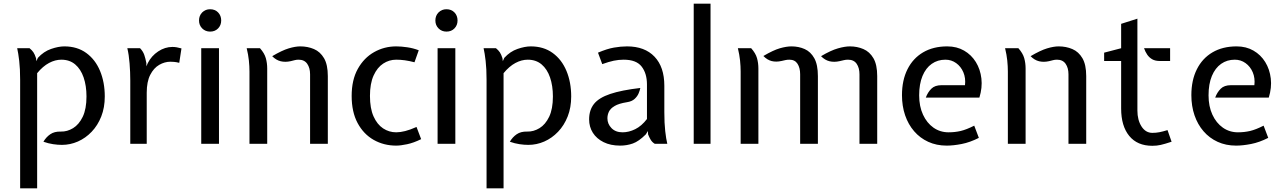

<svg xmlns="http://www.w3.org/2000/svg" viewBox="-20 -778 6955 1039"><path d="M89 241V-346Q89 -406 84 -448.5Q79 -491 73 -517H140Q153 -506.5 160.8 -495Q168.5 -483.5 175 -463L177 -447L185 -465Q216.5 -499.5 256.5 -513.2Q296.5 -527 328 -527Q398 -527 447 -491.2Q496 -455.5 521.5 -394Q547 -332.5 547 -256Q547 -196 528 -147.8Q509 -99.5 476 -65Q443 -30.5 401.5 -12.2Q360 6 315 6Q292.5 6 267.2 2.2Q242 -1.5 215 -11Q229.5 -36 252 -51.5Q274.5 -67 309 -66Q343.5 -65 375.5 -84.5Q407.5 -104 427.8 -146.2Q448 -188.5 448 -256Q448 -314 432.5 -359Q417 -404 386.8 -429.5Q356.5 -455 312 -455Q278.5 -455 245.2 -437.2Q212 -419.5 181 -382V241Z M685 0V-342Q685 -388 681.2 -435Q677.5 -482 669 -517H738Q754 -500.5 760.8 -480.8Q767.5 -461 772 -437V-419L780 -437Q799.5 -475.5 836 -499.8Q872.5 -524 913 -524Q924.5 -524 936.5 -522Q948.5 -520 962 -516L950 -438Q934.5 -442 922.8 -443Q911 -444 902 -444Q871 -444 841.5 -427Q812 -410 793 -373Q774 -336 774 -276V0Z M1069 0V-517H1165V0ZM1117 -607Q1091.5 -607 1074.2 -624.2Q1057 -641.5 1057 -667Q1057 -693.5 1074.2 -710.8Q1091.5 -728 1117 -728Q1143.5 -728 1160.2 -710.8Q1177 -693.5 1177 -667Q1177 -641.5 1160.2 -624.2Q1143.5 -607 1117 -607Z M1658 0V-376Q1658 -410.5 1642.5 -432.8Q1627 -455 1596 -455Q1584 -455 1575 -452.5Q1566 -450 1553 -447Q1524 -440.5 1499 -446.5Q1474 -452.5 1453 -474Q1506.5 -505.5 1542.2 -516.2Q1578 -527 1605 -527Q1645 -527 1679 -512.5Q1713 -498 1733.5 -463Q1754 -428 1754 -366V0ZM1330 0V-391Q1330 -419 1326.8 -450.5Q1323.5 -482 1315 -517H1387Q1411 -490 1418.5 -463.5Q1426 -437 1426 -407V0Z M2124 10Q2057 10 2002.2 -21Q1947.5 -52 1915.2 -112Q1883 -172 1883 -259Q1883 -345.5 1916.2 -405.2Q1949.5 -465 2004.5 -496Q2059.5 -527 2124 -527Q2151 -527 2183.5 -522.2Q2216 -517.5 2246 -506L2223 -441Q2194.5 -448.5 2170.5 -451.8Q2146.5 -455 2124 -455Q2086 -455 2053.8 -434Q2021.5 -413 2001.8 -369.5Q1982 -326 1982 -259Q1982 -191.5 2001.5 -148Q2021 -104.5 2053.2 -83.2Q2085.5 -62 2124 -62Q2146 -62 2172.8 -68.8Q2199.5 -75.5 2234 -91L2259 -25Q2218.5 -5 2183 2.5Q2147.5 10 2124 10Z M2348 0V-517H2444V0ZM2396 -607Q2370.5 -607 2353.2 -624.2Q2336 -641.5 2336 -667Q2336 -693.5 2353.2 -710.8Q2370.5 -728 2396 -728Q2422.5 -728 2439.2 -710.8Q2456 -693.5 2456 -667Q2456 -641.5 2439.2 -624.2Q2422.5 -607 2396 -607Z M2613 241V-346Q2613 -406 2608 -448.5Q2603 -491 2597 -517H2664Q2677 -506.5 2684.8 -495Q2692.5 -483.5 2699 -463L2701 -447L2709 -465Q2740.5 -499.5 2780.5 -513.2Q2820.5 -527 2852 -527Q2922 -527 2971 -491.2Q3020 -455.5 3045.5 -394Q3071 -332.5 3071 -256Q3071 -196 3052 -147.8Q3033 -99.5 3000 -65Q2967 -30.5 2925.5 -12.2Q2884 6 2839 6Q2816.5 6 2791.2 2.2Q2766 -1.5 2739 -11Q2753.5 -36 2776 -51.5Q2798.5 -67 2833 -66Q2867.5 -65 2899.5 -84.5Q2931.5 -104 2951.8 -146.2Q2972 -188.5 2972 -256Q2972 -314 2956.5 -359Q2941 -404 2910.8 -429.5Q2880.5 -455 2836 -455Q2802.5 -455 2769.2 -437.2Q2736 -419.5 2705 -382V241Z M3336 10Q3284 10 3246.2 -8.8Q3208.5 -27.5 3188.2 -59.5Q3168 -91.5 3168 -132Q3168 -182.5 3194.5 -215.8Q3221 -249 3281.8 -269.5Q3342.5 -290 3445 -302Q3443 -290 3436.2 -273.5Q3429.5 -257 3414.5 -243Q3399.5 -229 3373 -225Q3329 -218 3306.2 -204.5Q3283.5 -191 3275.2 -173.8Q3267 -156.5 3267 -138Q3267 -107.5 3289 -84.8Q3311 -62 3349 -62Q3383 -62 3417.5 -79Q3452 -96 3481 -134V-321Q3481 -380.5 3452.2 -417.8Q3423.5 -455 3355 -455Q3328 -455 3301.5 -449.5Q3275 -444 3239 -431L3216 -493Q3265 -514 3302.5 -520.5Q3340 -527 3373 -527Q3469 -527 3522 -471.2Q3575 -415.5 3575 -314V-171Q3575 -111 3579.8 -68.8Q3584.5 -26.5 3591 0H3523Q3509 -8.5 3501 -22Q3493 -35.5 3487 -51L3486 -69L3475 -51Q3437 -13 3404.5 -1.5Q3372 10 3336 10Z M3734 0V-758H3825V0Z M4631 0V-376Q4631 -410.5 4615.8 -432.8Q4600.5 -455 4569 -455Q4557 -455 4546.8 -452.5Q4536.5 -450 4523 -447Q4494 -440.5 4469 -446.5Q4444 -452.5 4423 -474Q4476.5 -505.5 4514.2 -516.2Q4552 -527 4579 -527Q4618.5 -527 4652.2 -512.5Q4686 -498 4706.5 -463Q4727 -428 4727 -366V0ZM3988 0V-391Q3988 -419 3984.8 -450.5Q3981.5 -482 3973 -517H4045Q4069 -490 4076.5 -463.5Q4084 -437 4084 -407V0ZM4310 0V-376Q4310 -410.5 4295.8 -432.8Q4281.5 -455 4252 -455Q4240 -455 4231 -453Q4222 -451 4209 -448Q4180 -441.5 4156 -447.5Q4132 -453.5 4111 -475Q4164.5 -506.5 4200.2 -516.8Q4236 -527 4263 -527Q4302 -527 4334.5 -512.5Q4367 -498 4386.5 -463Q4406 -428 4406 -366V0Z M5103 10Q5048 10 5003.2 -10.5Q4958.5 -31 4926.8 -67.8Q4895 -104.5 4878 -154.2Q4861 -204 4861 -263Q4861 -344 4890.8 -403.2Q4920.5 -462.5 4975.5 -494.8Q5030.5 -527 5106 -527Q5157.5 -527 5197 -504.2Q5236.5 -481.5 5260.8 -442.2Q5285 -403 5290.8 -353.2Q5296.5 -303.5 5280 -250H4990Q5000.5 -278.5 5019.8 -297.8Q5039 -317 5075 -317H5202Q5206.5 -355.5 5193.2 -386.8Q5180 -418 5154.2 -436.5Q5128.5 -455 5096 -455Q5054 -455 5022 -432.5Q4990 -410 4972 -366.8Q4954 -323.5 4954 -262Q4954 -202.5 4974.8 -157.5Q4995.5 -112.5 5031.5 -87.2Q5067.5 -62 5113 -62Q5147.5 -62 5178.5 -69.2Q5209.5 -76.5 5252 -98L5277 -32Q5229 -7.5 5184 1.2Q5139 10 5103 10Z M5762 0V-376Q5762 -410.5 5746.5 -432.8Q5731 -455 5700 -455Q5688 -455 5679 -452.5Q5670 -450 5657 -447Q5628 -440.5 5603 -446.5Q5578 -452.5 5557 -474Q5610.5 -505.5 5646.2 -516.2Q5682 -527 5709 -527Q5749 -527 5783 -512.5Q5817 -498 5837.5 -463Q5858 -428 5858 -366V0ZM5434 0V-391Q5434 -419 5430.8 -450.5Q5427.5 -482 5419 -517H5491Q5515 -490 5522.5 -463.5Q5530 -437 5530 -407V0Z M6216 11Q6134.5 11 6090.8 -42.5Q6047 -96 6047 -191V-448H5955V-493L6047 -517V-649L6135 -677V-180Q6135 -128.5 6157.2 -93.8Q6179.5 -59 6216 -59Q6235.5 -59 6253.8 -62.5Q6272 -66 6298 -74L6320 -11Q6282 1.5 6261 6.2Q6240 11 6216 11ZM6255 -448Q6231.5 -448 6215.2 -457.2Q6199 -466.5 6188.2 -482.2Q6177.5 -498 6171 -517H6312V-448Z M6669 10Q6614 10 6569.2 -10.5Q6524.5 -31 6492.8 -67.8Q6461 -104.5 6444 -154.2Q6427 -204 6427 -263Q6427 -344 6456.8 -403.2Q6486.5 -462.5 6541.5 -494.8Q6596.5 -527 6672 -527Q6723.5 -527 6763 -504.2Q6802.5 -481.5 6826.8 -442.2Q6851 -403 6856.8 -353.2Q6862.5 -303.5 6846 -250H6556Q6566.5 -278.5 6585.8 -297.8Q6605 -317 6641 -317H6768Q6772.5 -355.5 6759.2 -386.8Q6746 -418 6720.2 -436.5Q6694.5 -455 6662 -455Q6620 -455 6588 -432.5Q6556 -410 6538 -366.8Q6520 -323.5 6520 -262Q6520 -202.5 6540.8 -157.5Q6561.5 -112.5 6597.5 -87.2Q6633.5 -62 6679 -62Q6713.5 -62 6744.5 -69.2Q6775.5 -76.5 6818 -98L6843 -32Q6795 -7.5 6750 1.2Q6705 10 6669 10Z"/></svg>

Font: Expletus Sans
Style: Regular
Weight: 400
Designer: Jasper de Waard
Foundry: Designtown
Version: Version 7.500